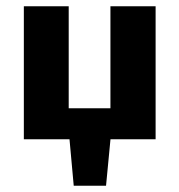

<svg xmlns="http://www.w3.org/2000/svg" viewBox="-20 -444 572 612"><path d="M332 0V-424H476V0ZM128 0V-99H406V0ZM56 0V-424H199V0ZM215 148 196 -61H338L318 148Z"/></svg>

Font: Ysabeau Infant ExtraBold
Style: Regular
Weight: 800
Designer: Christian Thalmann (Catharsis Fonts)
Version: Version 2.001;gftools[0.9.30]; featfreeze: ss01,ss02,lnum